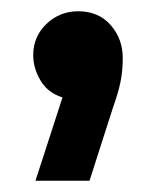

<svg xmlns="http://www.w3.org/2000/svg" viewBox="-20 -168 277 341"><path d="M43 153 91 5Q65 -3 52 -25Q39 -47 39 -70Q39 -103 62.5 -125.5Q86 -148 119 -148Q155 -148 176.5 -123.5Q198 -99 198 -65Q198 -42 194 -22.5Q190 -3 181 22L139 153Z"/></svg>

Font: MuseoModerno Medium
Style: Regular
Weight: 500
Designer: Pablo Cosgaya, Héctor Gatti, Marcela Romero, and the Authors of The MuseoModerno Project.
Foundry: Omnibus-Type Team
Version: Version 1.001